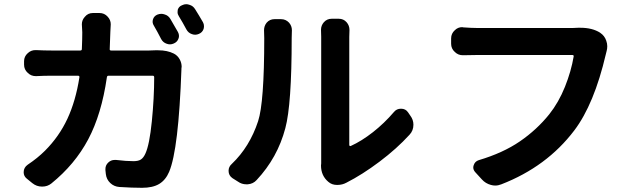

<svg xmlns="http://www.w3.org/2000/svg" viewBox="-20 -854 3040 915"><path d="M828.1 -701.2Q833 -692.4 833 -682.6Q833 -675.8 830.1 -668.9Q824.2 -653.3 807.6 -646.5Q798.8 -642.6 790 -642.6Q782.2 -642.6 774.4 -645.5Q756.8 -651.4 748 -668Q729.5 -704.1 712.9 -732.4Q704.1 -746.1 709 -761.7Q713.9 -777.3 729.5 -784.2Q739.3 -788.1 749 -788.1Q756.8 -788.1 764.6 -785.2Q782.2 -780.3 792 -763.7Q808.6 -736.3 828.1 -701.2ZM502.9 -620.1Q502 -613.3 509.8 -613.3H690.4Q704.1 -613.3 718.8 -614.3Q726.6 -614.3 734.4 -614.3Q777.3 -614.3 808.6 -598.6Q827.1 -588.9 836.9 -570.3Q845.7 -553.7 845.7 -535.2Q845.7 -532.2 844.7 -529.3Q844.7 -527.3 844.7 -525.4Q831.1 -141.6 786.1 -35.2Q769.5 3.9 738.8 22.5Q708 41 657.2 41Q609.4 41 548.8 37.1Q523.4 35.2 505.4 18.1Q487.3 1 484.4 -24.4L482.4 -43Q482.4 -45.9 482.4 -48.8Q482.4 -66.4 495.6 -79.1Q508.8 -91.8 526.4 -91.8Q530.3 -91.8 533.2 -91.8Q582 -85.9 616.2 -85.9Q639.6 -85.9 651.9 -94.2Q664.1 -102.5 672.9 -122.1Q692.4 -164.1 703.6 -275.9Q714.8 -387.7 714.8 -485.4Q714.8 -493.2 708 -493.2H497.1Q490.2 -493.2 489.3 -485.4Q463.9 -309.6 400.4 -189.9Q336.9 -70.3 224.6 20.5Q206.1 35.2 181.6 35.2Q180.7 35.2 179.7 35.2Q154.3 35.2 133.8 18.6L107.4 -2.9Q92.8 -14.6 92.8 -33.2Q92.8 -55.7 112.3 -69.3Q159.2 -100.6 194.3 -135.7Q261.7 -203.1 301.3 -288.1Q340.8 -373 358.4 -485.4Q359.4 -493.2 351.6 -493.2H226.6Q188.5 -493.2 152.3 -491.2Q151.4 -491.2 150.4 -491.2Q127.9 -491.2 112.3 -506.8Q94.7 -522.5 94.7 -545.9V-562.5Q94.7 -585 112.3 -600.6Q127.9 -615.2 148.4 -615.2Q150.4 -615.2 152.3 -615.2Q190.4 -613.3 226.6 -613.3H362.3Q370.1 -613.3 370.1 -620.1Q372.1 -669.9 372.1 -700.2L370.1 -738.3Q370.1 -758.8 384.8 -774.4Q399.4 -792 422.9 -792H454.1Q477.5 -792 493.2 -774.4Q507.8 -758.8 507.8 -738.3L505.9 -702.1Q503.9 -648.4 502.9 -620.1ZM832 -777.3Q826.2 -786.1 826.2 -795.9Q826.2 -801.8 827.1 -807.6Q832 -823.2 847.7 -829.1Q857.4 -834 867.2 -834Q875 -834 882.8 -831.1Q900.4 -826.2 910.2 -809.6Q928.7 -780.3 947.3 -748Q952.1 -739.3 952.1 -729.5Q952.1 -722.7 950.2 -715.8Q944.3 -699.2 927.7 -692.4Q918.9 -688.5 910.2 -688.5Q902.3 -688.5 894.5 -691.4Q877 -697.3 868.2 -713.9Q850.6 -747.1 832 -777.3Z M1203.1 3.9Q1186.5 22.5 1160.2 24.4Q1157.2 24.4 1154.3 24.4Q1131.8 24.4 1114.3 11.7L1087.9 -4.9Q1069.3 -17.6 1069.3 -40Q1069.3 -59.6 1085 -73.2Q1169.9 -154.3 1210 -276.4Q1239.3 -365.2 1239.3 -671.9L1238.3 -710Q1238.3 -730.5 1251 -746.1Q1265.6 -762.7 1288.1 -762.7H1319.3Q1341.8 -762.7 1357.4 -746.1Q1371.1 -730.5 1371.1 -710L1370.1 -672.9Q1370.1 -355.5 1339.8 -243.2Q1302.7 -102.5 1203.1 3.9ZM1630.9 16.6Q1611.3 27.3 1587.9 27.3Q1586.9 27.3 1585.9 27.3Q1561.5 27.3 1544.9 12.7Q1509.8 -16.6 1509.8 -65.4Q1509.8 -70.3 1510.7 -75.2Q1510.7 -85.9 1510.7 -95.7V-678.7L1509.8 -711.9Q1509.8 -732.4 1523.4 -748Q1538.1 -764.6 1560.5 -764.6H1594.7Q1617.2 -764.6 1631.8 -748Q1645.5 -732.4 1645.5 -710.9L1644.5 -677.7V-162.1Q1644.5 -160.2 1647 -158.7Q1649.4 -157.2 1651.4 -158.2Q1703.1 -181.6 1757.3 -224.1Q1811.5 -266.6 1857.4 -320.3Q1870.1 -335.9 1890.6 -335.9Q1891.6 -335.9 1891.6 -335.9Q1913.1 -335.9 1924.8 -318.4L1935.5 -302.7Q1950.2 -283.2 1950.2 -259.8Q1950.2 -231.4 1931.6 -211.9Q1871.1 -145.5 1788.6 -83.5Q1706.1 -21.5 1630.9 16.6Z M2734.4 -721.7Q2740.2 -721.7 2746.1 -721.7Q2802.7 -721.7 2839.8 -698.2L2840.8 -697.3Q2861.3 -683.6 2869.1 -660.2Q2874 -646.5 2874 -633.8Q2874 -622.1 2871.1 -611.3Q2869.1 -603.5 2867.2 -595.7Q2811.5 -357.4 2716.8 -232.4Q2585.9 -59.6 2369.1 24.4Q2354.5 30.3 2339.8 30.3Q2330.1 30.3 2319.3 27.3Q2293.9 20.5 2276.4 1L2245.1 -33.2Q2235.4 -43.9 2235.4 -55.7Q2235.4 -60.5 2237.3 -66.4Q2243.2 -85 2261.7 -90.8Q2377 -125 2457.5 -180.2Q2538.1 -235.4 2597.7 -309.6Q2642.6 -366.2 2672.4 -440.4Q2702.1 -514.6 2713.9 -585Q2714.8 -591.8 2708 -591.8H2249Q2219.7 -591.8 2187.5 -590.8Q2186.5 -590.8 2185.5 -590.8Q2163.1 -590.8 2147.5 -606.4Q2129.9 -622.1 2129.9 -645.5V-670.9Q2129.9 -694.3 2147.5 -710Q2162.1 -724.6 2182.6 -724.6Q2184.6 -724.6 2187.5 -723.6Q2227.5 -720.7 2250 -720.7H2711.9Q2723.6 -720.7 2734.4 -721.7Z"/></svg>

Font: Gen Jyuu Gothic Monospace Bold
Style: Bold
Weight: 700
Designer: [Source Han Sans]
Ryoko NISHIZUKA  (kana & ideographs); Paul D. Hunt (Latin, Greek & Cyrillic); Wenlong ZHANG  (bopomofo
Version: Version 1.002.20150607